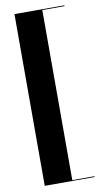

<svg xmlns="http://www.w3.org/2000/svg" viewBox="-101 -827 556 1024"><g transform="rotate(-10 177.0 -315.0)"><path d="M325 150H55V-780H325V-775.5H205V145.5H325Z"/></g></svg>

Font: Bodoni* 36pt
Style: Bold
Weight: 700
Version: Version 2.3